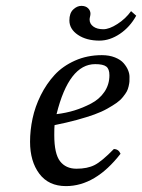

<svg xmlns="http://www.w3.org/2000/svg" viewBox="-20 -628 487 658"><path d="M355 -370.1Q355 -391.6 344.2 -399.9Q333.5 -408.2 306.2 -408.2Q216.3 -408.2 173.8 -236.8Q206.1 -240.7 234.9 -249.5Q263.7 -258.3 292.2 -273.2Q320.8 -288.1 337.9 -313.2Q355 -338.4 355 -370.1ZM167 -199.2Q166 -191.4 166 -165Q166 -101.1 185.8 -75.4Q205.6 -49.8 242.2 -49.8Q279.3 -49.8 304 -62.3Q328.6 -74.7 370.1 -117.2Q386.2 -117.2 393.1 -101.1Q307.1 9.8 206.1 9.8Q146.5 9.8 114.7 -32.7Q83 -75.2 83 -142.1Q83 -181.6 91.6 -221.9Q100.1 -262.2 119.6 -301.5Q139.2 -340.8 167 -371.1Q194.8 -401.4 236.8 -420.2Q278.8 -439 329.1 -439Q354.5 -439 374 -431.2Q393.6 -423.3 403.8 -411.4Q414.1 -399.4 418.9 -387.5Q423.8 -375.5 423.8 -365.2V-362.8Q423.8 -354 423.6 -348.6Q423.3 -343.3 420.9 -332.5Q418.5 -321.8 414.3 -314.2Q410.2 -306.6 401.1 -295.4Q392.1 -284.2 379.6 -275.4Q367.2 -266.6 347.7 -255.6Q328.1 -244.6 303.2 -235.6Q278.3 -226.6 243.4 -217Q208.5 -207.5 167 -199.2ZM429.2 -589.8 446.8 -574.2Q425.3 -535.2 390.9 -512Q356.4 -488.8 320.8 -488.8Q276.4 -488.8 247.1 -508.5Q217.8 -528.3 217.8 -558.1Q217.8 -583 231 -595.5Q244.1 -607.9 258.8 -607.9Q273.4 -607.9 281.7 -599.9Q290 -591.8 290 -581.1Q290 -576.7 288.6 -571Q287.1 -565.4 287.1 -561Q287.1 -546.4 299.8 -537.1Q312.5 -527.8 334 -527.8Q354.5 -527.8 382.3 -545.7Q410.2 -563.5 429.2 -589.8Z"/></svg>

Font: Common Serif News
Style: Italic
Weight: 450
Italic angle: -12°
Designer: Philipp H. Poll, Khaled Hosny
Foundry: Stefan Peev, Context Ltd.
Version: Version 1.026